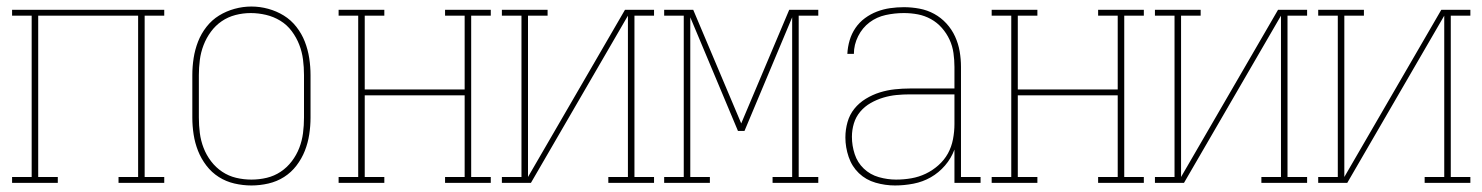

<svg xmlns="http://www.w3.org/2000/svg" viewBox="-20 -560 4540 588"><path d="M17 0V-18H77V-512H17V-530H483V-512H423V-18H483V0H343V-18H403V-512H97V-18H157V0Z M750 8Q724 8 698 2Q672 -4 650 -18Q628 -32 612 -53Q596 -74 586.5 -98Q577 -122 573 -148Q569 -174 569 -200V-330Q569 -356 573 -382Q577 -408 586.5 -432.5Q596 -457 612.5 -478Q629 -499 651 -512.5Q673 -526 698.5 -533Q724 -540 750 -540Q776 -540 801.5 -533Q827 -526 849 -512.5Q871 -499 887.5 -478Q904 -457 913.5 -432.5Q923 -408 927 -382Q931 -356 931 -330V-200Q931 -174 927 -148Q923 -122 913.5 -98Q904 -74 888 -53Q872 -32 850 -18Q828 -4 802 2Q776 8 750 8ZM750 -10Q774 -10 797 -15.5Q820 -21 839.5 -34Q859 -47 873.5 -66Q888 -85 896.5 -107Q905 -129 908 -152.5Q911 -176 911 -200V-330Q911 -354 908 -377.5Q905 -401 896.5 -423Q888 -445 873.5 -464.5Q859 -484 838.5 -496.5Q818 -509 794.5 -514.5Q771 -520 748 -520Q724 -520 701 -514Q678 -508 659 -495Q640 -482 626 -463Q612 -444 603.5 -422Q595 -400 592 -376.5Q589 -353 589 -330V-200Q589 -176 592 -152.5Q595 -129 603.5 -107Q612 -85 626.5 -66Q641 -47 660.5 -34Q680 -21 703 -15.5Q726 -10 750 -10Z M1017 0V-18H1077V-512H1017V-530H1157V-512H1097V-286H1403V-512H1343V-530H1483V-512H1423V-18H1483V0H1343V-18H1403V-268H1097V-18H1157V0Z M1517 0V-18H1577V-512H1517V-530H1657V-512H1597V-18L1894 -530H1983V-512H1923V-18H1983V0H1843V-18H1903V-512L1606 0Z M2014 0V-18H2074V-512H2014V-530H2103L2250 -182L2397 -530H2486V-512H2426V-18H2486V0H2346V-18H2406V-507L2260 -159H2240L2094 -507V-18H2154V0Z M2721 8Q2691 8 2661.5 -0.5Q2632 -9 2610.5 -29.5Q2589 -50 2579 -79.5Q2569 -109 2569 -139Q2569 -163 2575.5 -186Q2582 -209 2596.5 -227Q2611 -245 2631.5 -257.5Q2652 -270 2674.5 -277Q2697 -284 2720.5 -286.5Q2744 -289 2767 -289H2903V-355Q2903 -376 2900 -397.5Q2897 -419 2888 -438.5Q2879 -458 2864.5 -474.5Q2850 -491 2831 -501.5Q2812 -512 2791 -516Q2770 -520 2748 -520Q2720 -520 2692.5 -514Q2665 -508 2643 -491.5Q2621 -475 2608 -449Q2595 -423 2595 -395H2575Q2576 -416 2582 -436.5Q2588 -457 2600 -474.5Q2612 -492 2629 -504.5Q2646 -517 2665.5 -524.5Q2685 -532 2706 -535Q2727 -538 2748 -538Q2772 -538 2796 -533.5Q2820 -529 2841 -517.5Q2862 -506 2878.5 -488Q2895 -470 2905 -448Q2915 -426 2919 -402.5Q2923 -379 2923 -355V-18H2983V0H2903V-102Q2893 -75 2874 -53Q2855 -31 2830.5 -17Q2806 -3 2777.5 2.5Q2749 8 2721 8ZM2724 -10Q2748 -10 2771 -14Q2794 -18 2815 -28Q2836 -38 2854 -54Q2872 -70 2883 -90Q2894 -110 2898.5 -133.5Q2903 -157 2903 -180V-271H2767Q2746 -271 2725.5 -269Q2705 -267 2685 -261Q2665 -255 2646.5 -244.5Q2628 -234 2614.5 -218Q2601 -202 2595 -182Q2589 -162 2589 -141Q2589 -114 2597.5 -88Q2606 -62 2625.5 -43.5Q2645 -25 2671.5 -17.5Q2698 -10 2724 -10Z M3017 0V-18H3077V-512H3017V-530H3157V-512H3097V-286H3403V-512H3343V-530H3483V-512H3423V-18H3483V0H3343V-18H3403V-268H3097V-18H3157V0Z M3517 0V-18H3577V-512H3517V-530H3657V-512H3597V-18L3894 -530H3983V-512H3923V-18H3983V0H3843V-18H3903V-512L3606 0Z M4017 0V-18H4077V-512H4017V-530H4157V-512H4097V-18L4394 -530H4483V-512H4423V-18H4483V0H4343V-18H4403V-512L4106 0Z"/></svg>

Font: Iosevka Slab Thin
Style: Regular
Weight: 100
Monospace: yes
Designer: Belleve Invis
Foundry: Belleve Invis
Version: Version 11.1.0; ttfautohint (v1.8.3)